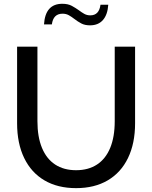

<svg xmlns="http://www.w3.org/2000/svg" viewBox="-20 -979 804 1014"><path d="M693.4 -732.4V-328.1Q693.4 -221.7 656 -144.5Q618.7 -67.4 548.8 -26.4Q479 14.6 381.8 14.6Q284.7 14.6 214.8 -26.4Q145 -67.4 107.7 -144.5Q70.3 -221.7 70.3 -328.1V-732.4H177.7V-338.9Q177.7 -255.9 201.7 -198Q225.6 -140.1 271.2 -110.1Q316.9 -80.1 381.8 -80.1Q446.8 -80.1 492.4 -110.1Q538.1 -140.1 562 -198Q585.9 -255.9 585.9 -338.9V-732.4ZM551.8 -954.1Q548.3 -901.4 523.7 -873.3Q499 -845.2 455.6 -845.2Q428.2 -845.2 409.7 -855Q391.1 -864.7 372.1 -879.4Q358.4 -890.1 343.8 -898.4Q329.1 -906.7 310.5 -906.7Q261.2 -906.7 253.9 -850.1H212.4Q219.2 -959 309.1 -959Q339.4 -959 359.4 -948Q379.4 -937 396.5 -924.8Q410.6 -914.1 424.8 -906Q439 -897.9 457 -897.9Q503.4 -897.9 510.7 -954.1Z"/></svg>

Font: Kumbh Sans Medium
Style: Regular
Weight: 500
Version: Version 1.005